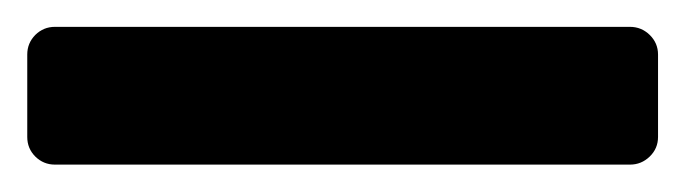

<svg xmlns="http://www.w3.org/2000/svg" viewBox="-21 -20 510 143"><path d="M448.2 0H19.9Q11.4 0 5.3 6Q-0.7 12.1 -0.7 20.6V82Q-0.7 90.6 5.3 96.6Q11.4 102.6 19.9 102.6H448.2Q456.7 102.6 462.9 96.6Q469.1 90.6 469.1 82V20.6Q469.1 12.1 462.9 6Q456.7 0 448.2 0Z"/></svg>

Font: DeltaSans SemiBold
Style: Regular
Weight: 600
Designer: Rasmus Andersson
Foundry: rsms
Version: Version 3.012